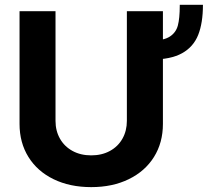

<svg xmlns="http://www.w3.org/2000/svg" viewBox="-20 -753 879 783"><path d="M597.5 -510.2V-587.5Q647.5 -587.5 672.6 -603.9Q697.7 -620.3 705.3 -649Q713 -677.8 713.1 -729.8V-733.3H807.6Q807.6 -659.2 788.2 -610.5Q768.8 -561.8 722.6 -536Q676.3 -510.2 597.5 -510.2ZM644.4 -707.2V-247.8Q644.4 -171.2 607.9 -112.8Q571.3 -54.4 505 -22.2Q438.8 10.1 352 10.1Q264.8 10.1 198.5 -22.2Q132.3 -54.4 96 -112.8Q59.7 -171.2 59.7 -247.8V-707.2H206.4V-260.2Q206.4 -219.5 224.5 -187.6Q242.6 -155.6 275.7 -137.5Q308.8 -119.4 352 -119.4Q395.3 -119.4 428.4 -137.5Q461.5 -155.6 479.4 -187.6Q497.4 -219.5 497.4 -260.2V-707.2Z"/></svg>

Font: Pretendard Variable
Style: Regular
Weight: 400
Designer: Base glyphs from Inter by Rasmus Andersson; Hangul glyphs from Noto Sans CJK(Source Han Sans) by Jang Soo-young and Kang
Foundry: Kil Hyung-jin
Version: Version 1.100;FEAKit 1.0